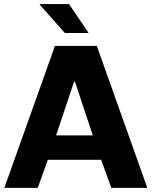

<svg xmlns="http://www.w3.org/2000/svg" viewBox="-20 -908 733 928"><path d="M1 0 245.5 -686H448L692 0H518L469 -135.5H211L162.5 0ZM251 -253.5H428.5L342.5 -513H338ZM293.5 -748.5 172 -885.5 173 -888.5H313.5L408.5 -748.5Z"/></svg>

Font: Chivo Medium
Style: Regular
Weight: 500
Designer: Hector Gatti
Foundry: Omnibus-Type
Version: Version 2.002